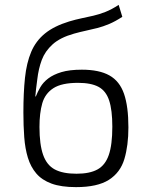

<svg xmlns="http://www.w3.org/2000/svg" viewBox="-20 -756 609 788"><path d="M292 12Q231 12 191.5 -2.5Q152 -17 129 -44Q106 -71 94.5 -108.5Q83 -146 79.5 -193Q76 -240 76 -294Q76 -375 82.5 -436.5Q89 -498 108 -543Q127 -588 164.5 -618.5Q202 -649 264 -668Q291 -676 315 -681Q339 -686 363 -691.5Q387 -697 412.5 -707Q438 -717 467 -736L482 -687Q453 -668 428 -657.5Q403 -647 379.5 -641Q356 -635 332.5 -630Q309 -625 284 -618Q227 -602 196 -574Q165 -546 151.5 -510Q138 -474 133 -430Q130 -409 128 -391Q126 -373 125 -360H127Q134 -378 145.5 -398Q157 -418 178 -434Q199 -450 232 -460Q265 -470 316 -470Q387 -470 429 -446.5Q471 -423 489 -371Q507 -319 507 -233Q507 -159 490.5 -103.5Q474 -48 427 -18Q380 12 292 12ZM294 -43Q348 -43 380 -60.5Q412 -78 426.5 -120Q441 -162 441 -236Q441 -304 428 -343.5Q415 -383 384.5 -399.5Q354 -416 300 -416Q233 -416 199 -394Q165 -372 153.5 -332Q142 -292 142 -235Q142 -163 157 -120.5Q172 -78 205 -60.5Q238 -43 294 -43Z"/></svg>

Font: Exo 2 Light
Style: Regular
Weight: 300
Designer: Natanael Gama
Foundry: Natanael Gama
Version: Version 2.010